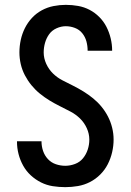

<svg xmlns="http://www.w3.org/2000/svg" viewBox="-20 -763 540 791"><path d="M249 8Q223 8 197.5 4Q172 0 149 -11.5Q126 -23 107 -40.5Q88 -58 75.5 -80.5Q63 -103 56.5 -128Q50 -153 50 -179Q50 -179 50 -179.5Q50 -180 50 -181H151Q151 -180 151 -180Q151 -180 151 -180Q151 -160 157.5 -141Q164 -122 177.5 -107.5Q191 -93 210 -86.5Q229 -80 249 -80Q269 -80 289 -87.5Q309 -95 322 -111Q335 -127 341.5 -147Q348 -167 348 -188Q348 -212 337.5 -235Q327 -258 309.5 -275Q292 -292 270 -303.5Q248 -315 226 -326Q204 -337 183.5 -349.5Q163 -362 144 -377.5Q125 -393 109.5 -412Q94 -431 82.5 -453Q71 -475 65.5 -499Q60 -523 60 -547Q60 -573 65.5 -598.5Q71 -624 82.5 -647Q94 -670 111.5 -689Q129 -708 152 -720.5Q175 -733 200.5 -738Q226 -743 251 -743Q277 -743 302 -738.5Q327 -734 349 -722.5Q371 -711 389 -693Q407 -675 418.5 -652.5Q430 -630 436 -605Q442 -580 442 -555Q442 -555 442 -554.5Q442 -554 442 -554H341Q341 -554 341 -554Q341 -554 341 -555Q341 -574 336 -592.5Q331 -611 319 -626Q307 -641 288.5 -648Q270 -655 251 -655Q232 -655 213 -646.5Q194 -638 182.5 -622Q171 -606 165.5 -586.5Q160 -567 160 -547Q160 -523 170.5 -500Q181 -477 198.5 -460Q216 -443 237.5 -432Q259 -421 281 -410Q303 -399 324 -386Q345 -373 364 -357.5Q383 -342 398.5 -323Q414 -304 425 -282.5Q436 -261 442 -237Q448 -213 448 -188Q448 -162 442 -136Q436 -110 424 -86.5Q412 -63 393 -44Q374 -25 350.5 -13Q327 -1 301 3.5Q275 8 249 8Z"/></svg>

Font: Zed Mono Semibold
Style: Regular
Weight: 600
Monospace: yes
Designer: Belleve Invis
Foundry: Belleve Invis
Version: Version 1.0.0; ttfautohint (v1.8.4)